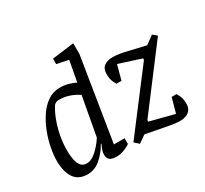

<svg xmlns="http://www.w3.org/2000/svg" viewBox="-143 -908 1203 1126"><g transform="rotate(-30 458.5 -345.0)"><path d="M154.6 9.4Q92.4 9.4 64 -33.8Q35.6 -77 35.6 -150Q35.6 -187.3 44.7 -235.3Q53.8 -283.3 72.4 -331.8Q90.9 -380.3 118.6 -421.6Q146.2 -463 182.8 -488Q219.4 -513 265.4 -513Q299.2 -513 327.3 -503.9Q355.3 -494.7 369.6 -487.3L395.1 -626.8L316.2 -643.1V-679.9L464.3 -698.9V-626.8L374.2 -66H446.6V-27Q444.4 -25 430.8 -17.4Q417.1 -9.7 397 -2.6Q376.9 4.4 353.4 4.4Q323.7 4.4 308.7 -6.1Q293.8 -16.6 293.8 -42.4Q293.8 -57.7 298.4 -71Q302.9 -84.3 312.8 -105.6L309.6 -107.6Q283.8 -60.7 243.8 -25.6Q203.8 9.4 154.6 9.4ZM181.4 -48.6Q206 -48.6 229.6 -65.4Q253.3 -82.2 273.5 -105.4Q293.7 -128.6 307.2 -149.7L355.2 -411.8Q329.5 -430 296.5 -441.8Q263.5 -453.6 224.7 -453.6Q210.4 -453.6 201.9 -448Q193.3 -442.4 190.2 -437.8Q171.5 -409.2 155 -367.1Q138.6 -325.1 128.4 -274.5Q118.2 -223.9 118.2 -170.1Q118.2 -136.4 123.9 -108.9Q129.6 -81.4 143.2 -65Q156.8 -48.6 181.4 -48.6ZM778.3 9.4Q765 9.4 744.5 6.7Q724 3.9 704.5 0.4Q685.1 -3.1 671.3 -5.9L558.7 -27.5L508.4 7.6L479.3 -19.1L774.7 -407.3V-417.2L625.7 -465.3L599 -366.6H565.2Q561.4 -371.4 552.3 -391.2Q543.1 -411 543.1 -444.1Q543.1 -482.1 566.2 -497.6Q589.2 -513 621.9 -513Q647 -513 672.7 -508.5Q698.3 -504 731.3 -495.7L834.1 -471.6L889.5 -512.3L916.9 -489.3L615.3 -90.9V-80.9L779.1 -38.8L806.7 -137.8H839.9Q843.5 -132 852.8 -112.2Q862.1 -92.4 862.1 -59.6Q862.1 -34.6 850.2 -19.1Q838.3 -3.6 819.3 2.9Q800.3 9.4 778.3 9.4Z"/></g></svg>

Font: Faustina Light
Style: Italic
Weight: 300
Italic angle: -8°
Designer: Alfonso Garcia
Foundry: http://www.omnibus-type.com
Version: Version 1.200